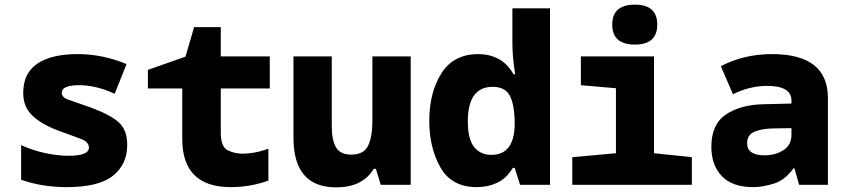

<svg xmlns="http://www.w3.org/2000/svg" viewBox="-20 -796 3640 827"><path d="M528 -172Q528 -237 490.5 -270Q453 -303 368 -334Q304 -357 275 -366.5Q246 -376 246 -397Q246 -429 322 -429Q355 -429 393 -420.5Q431 -412 474 -392L525 -520Q422 -563 314 -563Q202 -563 141 -522Q80 -481 80 -396Q80 -335 119.5 -298Q159 -261 227 -235Q293 -211 328 -198Q363 -185 363 -160Q363 -125 275 -125Q229 -125 175 -136.5Q121 -148 71 -171V-22Q160 10 268 10Q405 10 466.5 -39Q528 -88 528 -172Z M1136 -18V-155Q1100 -143 1073.5 -138.5Q1047 -134 1024 -134Q993 -134 962 -148Q931 -162 931 -225V-415H1142V-553H931V-679H816L779 -552L617 -495V-415H765V-198Q765 10 974 10Q1058 10 1136 -18Z M1590 -69H1599L1620 0H1749V-553H1584V-277Q1584 -207 1565.5 -168.5Q1547 -130 1493 -130Q1446 -130 1427.5 -161Q1409 -192 1409 -253V-553H1244V-203Q1244 11 1428 11Q1542 11 1590 -69Z M2097 -129Q2049 -129 2022 -163Q1995 -197 1995 -273Q1995 -422 2102 -422Q2155 -422 2175.5 -384.5Q2196 -347 2197 -266Q2197 -129 2097 -129ZM2189 -73H2197L2220 0H2349V-760H2187V-611Q2187 -550 2199 -476H2192Q2165 -523 2126 -543Q2087 -563 2040 -563Q1934 -563 1881.5 -480.5Q1829 -398 1829 -275Q1829 -160 1877 -75Q1925 10 2034 10Q2081 10 2121 -8.5Q2161 -27 2189 -73Z M2811 -690Q2811 -776 2715 -776Q2617 -776 2617 -690Q2617 -604 2715 -604Q2811 -604 2811 -690ZM2960 0V-119L2797 -136V-553H2482V-429L2633 -416V-136L2445 -119V0Z M3198 -179Q3198 -216 3231.5 -229.5Q3265 -243 3320 -243L3389 -244V-215Q3389 -171 3354 -149Q3319 -127 3273 -127Q3198 -127 3198 -179ZM3398 -71H3402L3422 0H3546V-374Q3546 -563 3305 -563Q3185 -563 3085 -511L3137 -390Q3209 -426 3284 -426Q3389 -426 3389 -363V-350L3268 -347Q3170 -345 3107 -303Q3044 -261 3044 -164Q3044 -84 3089.5 -37Q3135 10 3224 10Q3265 10 3313 -5Q3361 -20 3398 -71Z"/></svg>

Font: Noto Sans Mono UI ExtraBold
Style: Regular
Weight: 800
Designer: Monotype Design team
Foundry: Monotype Imaging Inc.
Version: 1.000